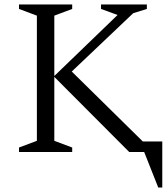

<svg xmlns="http://www.w3.org/2000/svg" viewBox="-20 -680 753 859"><path d="M65 0V-20L145 -50V-610L65 -640V-660H303V-640L223 -610V-340L506 -613L432 -640V-660H637V-640L576 -621L301 -360L619 -47H706V159H688L625 0H558L223 -336V-50L303 -20V0Z"/></svg>

Font: Spectral Light
Style: Regular
Weight: 300
Designer: Jean-Baptiste Levee
Foundry: Production Type
Version: Version 2.001